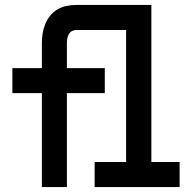

<svg xmlns="http://www.w3.org/2000/svg" viewBox="-20 -755 790 775"><path d="M149 0V-379H30V-480H149V-580Q149 -600 152 -619.5Q155 -639 162.5 -657.5Q170 -676 182.5 -691.5Q195 -707 212 -717Q229 -727 248.5 -731Q268 -735 288 -735H591V-101H705V0H362V-101H489V-634H288Q279 -634 270.5 -629.5Q262 -625 257.5 -616.5Q253 -608 251.5 -599Q250 -590 250 -580V-480H403V-379H250V0Z"/></svg>

Font: Zed Sans Extended
Style: Bold
Weight: 700
Width: 7
Designer: Belleve Invis
Foundry: Belleve Invis
Version: Version 1.0.0; ttfautohint (v1.8.4)